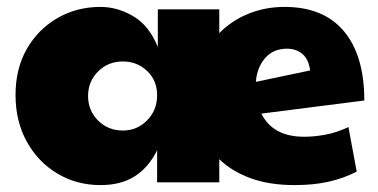

<svg xmlns="http://www.w3.org/2000/svg" viewBox="-20 -528 1095 556"><path d="M271 8Q202 8 146 -25.5Q90 -59 57.5 -118Q25 -177 25 -253Q25 -329 57.5 -386Q90 -443 146 -475.5Q202 -508 271 -508Q320 -508 366 -481Q412 -454 437 -392V-501H615V-432Q650 -468 699 -488Q748 -508 804 -508Q917 -508 976 -437.5Q1035 -367 1035 -237L737 -199Q770 -132 861 -132Q890 -132 922.5 -138Q955 -144 989 -160L1013 -31Q976 -12 932.5 -2Q889 8 833 8Q760 8 705.5 -12Q651 -32 615 -67V0H435V-93Q411 -44 371 -18Q331 8 271 8ZM721 -291 878 -324Q874 -356 856 -371.5Q838 -387 811 -387Q771 -387 747.5 -359.5Q724 -332 721 -291ZM235 -250Q235 -208 264 -179Q293 -150 336 -150Q377 -150 406 -179.5Q435 -209 435 -252Q435 -295 406 -322.5Q377 -350 336 -350Q293 -350 264 -321Q235 -292 235 -250Z"/></svg>

Font: Paytone One
Style: Regular
Weight: 400
Designer: Vernon Adams
Foundry: Vernon Adams
Version: Version 1.002; ttfautohint (v1.8.4.7-5d5b);gftools[0.9.23]